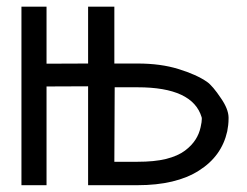

<svg xmlns="http://www.w3.org/2000/svg" viewBox="-20 -544 726 564"><path d="M238.8 0H315.9H384.3C459 0 519.5 -14.2 564.5 -43C609.4 -71.3 636.7 -109.9 647.5 -158.2C649.9 -170.4 651.4 -182.6 651.4 -195.3V-199.7C650.9 -215.8 643.6 -234.4 629.4 -254.9C612.8 -279.8 599.1 -295.9 587.9 -303.7C567.4 -317.9 539.1 -330.6 503.9 -341.3C469.2 -352.1 429.2 -357.4 384.3 -357.4H315.9V-524.4H238.8V-357.4L116.7 -356.9V-524.4H43V0H116.7V-290L238.8 -290.5ZM316.9 -287.6H384.3C492.2 -287.6 554.7 -258.3 572.3 -199.7C572.8 -198.2 572.8 -196.8 572.8 -194.3C572.8 -189 571.8 -181.2 569.3 -170.4C566.4 -157.2 561.5 -145 554.2 -133.8C546.9 -122.6 537.1 -111.8 523.4 -101.6C509.8 -91.3 491.2 -83 467.8 -77.1C444.3 -71.3 416 -68.8 384.3 -68.8H315.9Z"/></svg>

Font: Tuffy
Style: Regular
Weight: 500
Designer: Thatcher Ulrich, Karoly Barta and Michael Everson
Version: Version 001.270